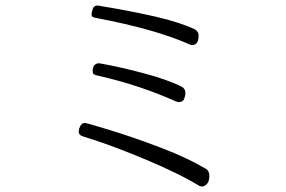

<svg xmlns="http://www.w3.org/2000/svg" viewBox="-20 -680 1040 698"><path d="M313 -627Q313 -637 317.5 -648.5Q322 -660 335 -660L341 -659Q461 -639 547.5 -619Q634 -599 689 -573Q702 -565 702 -551Q702 -531 695 -523.5Q688 -516 679 -516Q673 -516 668 -519Q544 -574 333 -614Q321 -616 317 -618.5Q313 -621 313 -627ZM268 -213Q275 -233 289 -233Q295 -233 381.5 -206.5Q468 -180 566 -142.5Q664 -105 729 -66Q741 -59 741 -40Q741 -21 732.5 -11.5Q724 -2 714 -2Q710 -2 705 -4Q630 -50 502.5 -103Q375 -156 282 -184Q266 -189 266 -201Q266 -204 268 -213ZM338 -450Q343 -450 346 -449Q410 -438 499.5 -414.5Q589 -391 642 -364Q654 -356 654 -343Q654 -332 649.5 -320.5Q645 -309 630 -309Q625 -309 618 -312Q486 -371 336 -405Q325 -407 321 -410Q317 -413 317 -420Q317 -439 324.5 -444.5Q332 -450 338 -450Z"/></svg>

Font: JyunsaiKaai Light
Style: Regular
Weight: 300
Designer: Fontworks Inc.
Version: Version 0.030;April 7, 2024;FontCreator 14.0.0.2901 64-bit